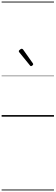

<svg xmlns="http://www.w3.org/2000/svg" viewBox="-20 -1438 685 2366"><path d="M362 -623Q359 -623 355.5 -625Q352 -627 349 -632L218 -793Q214 -798 213 -800.5Q212 -803 212 -808Q212 -813 218.5 -820Q225 -827 233.5 -832Q242 -837 248 -837Q258 -837 265 -827L384 -659Q387 -654 388 -651.5Q389 -649 389 -647Q389 -639 379 -631Q369 -623 362 -623ZM0 898H645V908H0ZM0 -20H645V0H0ZM0 -505H645V-500H0ZM0 -1418H645V-1408H0Z"/></svg>

Font: Playwrite FR Trad Guides
Style: Regular
Weight: 400
Designer: Veronika Burian, José Scaglione
Foundry: TypeTogether
Version: Version 1.003